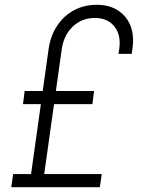

<svg xmlns="http://www.w3.org/2000/svg" viewBox="-20 -782 589 802"><path d="M102 0 183 -577Q191 -632.5 218.5 -674.2Q246 -716 288.8 -739Q331.5 -762 384 -762Q461.5 -762 503.5 -711.2Q545.5 -660.5 533 -577L530 -557H475L478 -577Q486.5 -635.5 458 -671.2Q429.5 -707 376 -707Q322 -707 284.2 -671.2Q246.5 -635.5 238 -577L157 0ZM76 -347 83 -402H373L366 -347ZM27 0 35 -55H405L397 0Z"/></svg>

Font: Mohave Light Light
Style: Italic
Weight: 300
Italic angle: -8°
Version: Version 2.003